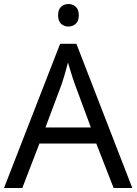

<svg xmlns="http://www.w3.org/2000/svg" viewBox="-20 -935 679 955"><path d="M545 0 459 -221H176L91 0H0L279 -717H360L638 0ZM432 -301 352 -517Q349 -525 342 -546Q335 -567 328.5 -589.5Q322 -612 318 -624Q310 -593 301.5 -563.5Q293 -534 287 -517L206 -301ZM321 -915Q341 -915 356.5 -901.5Q372 -888 372 -859Q372 -830 356.5 -816.5Q341 -803 321 -803Q299 -803 284 -816.5Q269 -830 269 -859Q269 -888 284 -901.5Q299 -915 321 -915Z"/></svg>

Font: Noto Sans
Style: Regular
Weight: 400
Designer: Monotype Design Team
Foundry: Monotype Imaging Inc.
Version: Version 1.902